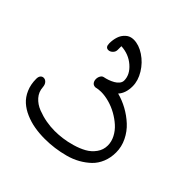

<svg xmlns="http://www.w3.org/2000/svg" viewBox="-184 -858 1034 1034"><g transform="rotate(45 332.5 -341.5)"><path d="M240.2 -599.1Q240.2 -584.5 229 -573.7Q217.8 -563 205.1 -563Q183.1 -563 183.1 -592.8Q183.1 -619.6 190.7 -643.1Q198.2 -666.5 216.8 -683.3Q235.4 -700.2 262.2 -700.2Q302.2 -700.2 343 -673.1Q383.8 -646 409.9 -603.3Q436 -560.5 436 -518.1Q436 -465.3 408.2 -435.1Q447.8 -424.8 485.6 -404.1Q523.4 -383.3 554.9 -354.2Q586.4 -325.2 605.7 -285.6Q625 -246.1 625 -203.1Q625 -162.6 611.1 -128.7Q597.2 -94.7 572.8 -71.3Q548.3 -47.9 517.1 -30.3Q485.8 -12.7 448.7 -2.7Q411.6 7.3 375 12.2Q338.4 17.1 300.8 17.1Q259.8 17.1 222.9 10.7Q186 4.4 152.1 -10.3Q118.2 -24.9 93.8 -46.9Q69.3 -68.8 54.7 -102.8Q40 -136.7 40 -179.2Q40 -195.3 47.1 -203.6Q54.2 -211.9 64.9 -211.9Q77.1 -211.9 86.4 -201.7Q95.7 -191.4 97.2 -172.9Q99.1 -138.7 121.3 -113.5Q143.6 -88.4 177.2 -75.4Q210.9 -62.5 243.9 -56.6Q276.9 -50.8 309.1 -50.8Q336.4 -50.8 367.4 -54.7Q398.4 -58.6 434.8 -69.1Q471.2 -79.6 499.8 -95.5Q528.3 -111.3 547.6 -138.2Q566.9 -165 566.9 -198.2Q566.9 -227.1 552.5 -254.9Q538.1 -282.7 514.2 -304.2Q490.2 -325.7 460.7 -342.3Q431.2 -358.9 398.7 -367.9Q366.2 -377 336.9 -377Q318.4 -377 297.9 -372.1Q283.2 -372.1 275.6 -381.8Q268.1 -391.6 268.1 -405.8Q268.1 -418.9 274.4 -429.9Q280.8 -440.9 291 -442.9Q305.7 -445.8 320.3 -450.9Q335 -456.1 349.4 -464.1Q363.8 -472.2 372.8 -483.6Q381.8 -495.1 381.8 -507.8Q381.8 -552.2 340.1 -588.6Q298.3 -625 240.2 -627.9Z"/></g></svg>

Font: Zhizn
Style: Regular
Weight: 400
Designer: Peter Zharnov
Foundry: Peter Zharnov
Version: Version 1.000